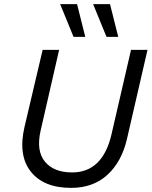

<svg xmlns="http://www.w3.org/2000/svg" viewBox="-20 -902 736 932"><path d="M354 -882 394 -723H337L272 -882ZM514 -882 554 -723H497L432 -882ZM325 10Q192 10 129.5 -69Q67 -148 99 -286L187 -660H267L177 -267Q155 -170 198 -117.5Q241 -65 330 -65Q478 -65 521 -249L616 -660H696L596 -226Q570 -116 501 -53Q432 10 325 10Z"/></svg>

Font: Elaine Sans
Style: Italic
Weight: 400
Italic angle: -13°
Designer: Wei Huang
Foundry: Wei Huang
Version: Version 2.001;December 24, 2019;FontCreator 12.0.0.2547 64-b